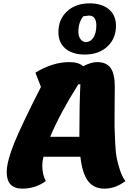

<svg xmlns="http://www.w3.org/2000/svg" viewBox="-20 -1095 807 1144"><path d="M485 -770Q412 -770 370 -805.5Q328 -841 328 -903Q328 -980 379.5 -1027.5Q431 -1075 514 -1075Q587 -1075 629 -1039.5Q671 -1004 671 -942Q671 -865 619.5 -817.5Q568 -770 485 -770ZM492 -844Q520 -845 537 -872Q554 -899 554 -943Q554 -973 542.5 -988Q531 -1003 508 -1002Q502 -1002 476 -998Q447 -961 447 -907Q447 -879 459.5 -862Q472 -845 492 -844ZM113 29Q20 29 20 -69Q20 -131 63.5 -239.5Q107 -348 224 -577L191 -662Q294 -725 393 -725Q450 -725 475 -700Q522 -725 559 -725Q614 -725 639 -690Q664 -655 664 -578Q664 -543 663 -461.5Q662 -380 662.5 -345Q663 -310 666 -248.5Q669 -187 675.5 -153.5Q682 -120 695 -81Q708 -42 727 -16Q668 29 602 29Q539 29 504.5 -16.5Q470 -62 459 -161H239Q232 -134 232 -110Q232 -55 253 -16Q191 29 113 29ZM447 -593Q337 -419 279 -280H453V-292Q453 -478 459 -593Z"/></svg>

Font: Lemonada
Style: Bold
Weight: 700
Designer: Mohamed Gaber (Arabic), Eduardo Tunni (Latin)
Foundry: Kief Type Foundry
Version: Version 4.004